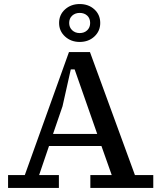

<svg xmlns="http://www.w3.org/2000/svg" viewBox="-20 -932 800 952"><path d="M290 -405 243 -268H462L350 -588H331ZM20 0V-64H103L322 -674H426L649 -64H740V0H428V-64H534L483 -208H223L174 -64H272V0ZM375 -768Q398 -768 412.5 -782Q427 -796 427 -818Q427 -841 412.5 -854.5Q398 -868 375 -868Q353 -868 338 -854.5Q323 -841 323 -818Q323 -796 338 -782Q353 -768 375 -768ZM375 -724Q332 -724 302.5 -751Q273 -778 273 -818Q273 -859 302.5 -885.5Q332 -912 375 -912Q419 -912 448 -885.5Q477 -859 477 -818Q477 -778 448 -751Q419 -724 375 -724Z"/></svg>

Font: Source Serif 4 Caption
Style: Regular
Weight: 400
Designer: Frank Grießhammer
Foundry: Adobe Systems Incorporated
Version: Version 4.004;hotconv 1.0.117;makeotfexe 2.5.65602